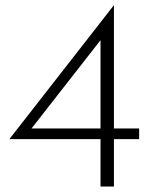

<svg xmlns="http://www.w3.org/2000/svg" viewBox="-20 -681 558 701"><path d="M15 -173V-174L395 -661H396V-212H488V-173H396V0H347V-173ZM353 -542 92 -208 76 -212H347V-571Z"/></svg>

Font: Josefin Sans Thin Light
Style: Regular
Weight: 300
Version: Version 2.000